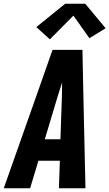

<svg xmlns="http://www.w3.org/2000/svg" viewBox="-43 -1000 581 1020"><path d="M-23 0 150 -490 236 -735H395L400 -490L411 0H270L275 -146H161L117 0ZM278 -260 286 -490Q286 -508 286.5 -526Q287 -544 287 -562Q281 -544 275.5 -526Q270 -508 264 -490L195 -260ZM222 -791 150 -856 303 -980H410L518 -850L432 -797L347 -917Z"/></svg>

Font: Iosevka SS04 Heavy
Style: Italic
Weight: 900
Italic angle: -9°
Monospace: yes
Designer: Belleve Invis
Foundry: Belleve Invis
Version: Version 19.0.0; ttfautohint (v1.8.4)